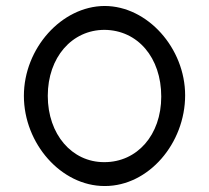

<svg xmlns="http://www.w3.org/2000/svg" viewBox="-20 -603 700 643"><path d="M60 -282C60 -122 185 20 330 20C330.5 20 331 20 331.5 20C477.9 20 600 -123.2 600 -283.9C600 -441.1 474.4 -583 330 -583C186 -582 60 -441 60 -282ZM140 -282C140 -411 221 -503 330 -503C441.3 -502 520 -410.1 520 -279.6C520 -149.9 438.3 -60 330 -60C329.4 -60 328.8 -60 328.3 -60C221.1 -60 140 -152.7 140 -282Z"/></svg>

Font: Nordica Advanced
Style: Regular
Weight: 300
Version: Version 1.07